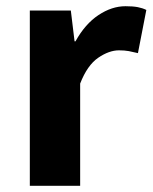

<svg xmlns="http://www.w3.org/2000/svg" viewBox="-20 -598 491 618"><path d="M76 0V-564H208L220 -465H223Q254 -521 297 -549.5Q340 -578 384 -578Q408 -578 423.5 -575Q439 -572 451 -566L424 -427Q408 -431 394.5 -433.5Q381 -436 363 -436Q331 -436 296 -412Q261 -388 238 -329V0Z"/></svg>

Font: Noto Sans SC Thin ExtraBold
Style: Regular
Weight: 800
Version: Version 2.004-H2;hotconv 1.0.118;makeotfexe 2.5.65603